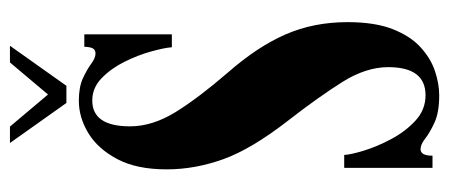

<svg xmlns="http://www.w3.org/2000/svg" viewBox="-278 -612 903 386"><g transform="rotate(-90 173.0 -418.5)"><path d="M175 13.5Q140.5 13.5 120 4Q99.5 -5.5 87.8 -14.8Q76 -24 66.5 -24Q53.5 -24 53.5 0H29V-177.5H55Q55.5 -165 63.5 -138.5Q71.5 -112 86.8 -83.2Q102 -54.5 124 -34.2Q146 -14 175 -14Q231.5 -14 231.5 -89Q231.5 -133.5 201.8 -181Q172 -228.5 125 -289Q67 -363.5 46.5 -420.5Q26 -477.5 26 -534.5Q26 -595 46.8 -634Q67.5 -673 99 -692Q130.5 -711 164 -711Q191.5 -711 209.2 -702.8Q227 -694.5 238.5 -686Q250 -677.5 259 -677.5Q265.5 -677.5 268.8 -682.2Q272 -687 272.5 -700H297.5V-524H271.5Q270.5 -538.5 263.2 -565Q256 -591.5 242.5 -618.8Q229 -646 209.5 -665Q190 -684 164.5 -684Q112.5 -684 112.5 -608Q112.5 -563 141.2 -516.5Q170 -470 221 -411Q273 -351.5 297.5 -295Q322 -238.5 322 -171Q322 -116 308 -80.2Q294 -44.5 271.5 -24Q249 -3.5 223.5 5Q198 13.5 175 13.5ZM159.5 -736 79 -849.5H112L176.5 -773L241 -849.5H274.5L194 -736Z"/></g></svg>

Font: Imbue 50pt ExtraBold
Style: Regular
Weight: 800
Designer: Tyler Finck
Foundry: Etcetera Type Company
Version: Version 1.102; ttfautohint (v1.8.3)